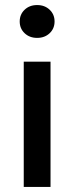

<svg xmlns="http://www.w3.org/2000/svg" viewBox="-20 -740 293 760"><path d="M127 -590Q97 -590 77.5 -608.5Q58 -627 58 -655Q58 -683 77.5 -701.5Q97 -720 127 -720Q157 -720 176.5 -701.5Q196 -683 196 -655Q196 -627 176.5 -608.5Q157 -590 127 -590ZM74 0V-496H180V0Z"/></svg>

Font: Ultramarine Medium
Style: Regular
Weight: 500
Designer: Colophon Foundry, Jonny Pinhorn
Foundry: Colophon Foundry
Version: Version 1.200; ttfautohint (v1.8.3)